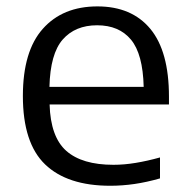

<svg xmlns="http://www.w3.org/2000/svg" viewBox="-20 -571 590 600"><path d="M324.5 9.5Q190.5 9.5 121 -57.2Q51.5 -124 51.5 -271Q51.5 -411 113.8 -481Q176 -551 284.5 -551Q391.5 -551 449.8 -480.8Q508 -410.5 508 -269V-244.5H135Q138 -143 187.2 -99.5Q236.5 -56 334.5 -56Q368 -56 404.2 -62Q440.5 -68 480 -79V-13.5Q438 -1.5 400 4Q362 9.5 324.5 9.5ZM283.5 -492Q215 -492 176 -447.5Q137 -403 134.5 -299.5H429Q426.5 -402.5 389.2 -447.2Q352 -492 283.5 -492Z"/></svg>

Font: Encode Sans SmExp
Style: Regular
Weight: 400
Width: 6
Designer: Multiple Designers
Foundry: Impallari Type
Version: Version 3.002; ttfautohint (v1.8.3) -l 8 -r 50 -G 200 -x 14 